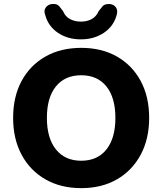

<svg xmlns="http://www.w3.org/2000/svg" viewBox="-20 -964 841 995"><path d="M401 11Q295 11 215.5 -34.5Q136 -80 92 -162Q48 -244 48 -353Q48 -463 92 -544.5Q136 -626 215.5 -671Q295 -716 401 -716Q507 -716 586 -671Q665 -626 709 -544.5Q753 -463 753 -353Q753 -244 709 -162Q665 -80 586 -34.5Q507 11 401 11ZM401 -131Q485 -131 531.5 -189.5Q578 -248 578 -353Q578 -458 531.5 -516Q485 -574 401 -574Q317 -574 270 -516.5Q223 -459 223 -353Q223 -248 270 -189.5Q317 -131 401 -131ZM399 -760Q331 -760 281 -793.5Q231 -827 215 -884Q205 -909 217 -925Q229 -941 248 -943Q275 -946 286.5 -932Q298 -918 307 -906Q318 -878 343 -865Q368 -852 399 -852Q431 -852 455 -865Q479 -878 491 -906Q500 -918 511.5 -931.5Q523 -945 550 -943Q570 -941 581 -925.5Q592 -910 584 -884Q568 -827 517.5 -793.5Q467 -760 399 -760Z"/></svg>

Font: Chiron GoRound TC EB
Style: Regular
Weight: 700
Designer: Ryoko NISHIZUKA 西塚涼子 (kana, bopomofo & ideographs); Paul D. Hunt (Latin, Greek & Cyrillic); Sandoll Communications 산돌커뮤니
Foundry: Adobe
Version: Version 1.000;hotconv 1.1.1;makeotfexe 2.6.0